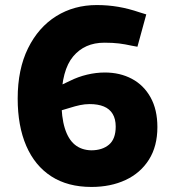

<svg xmlns="http://www.w3.org/2000/svg" viewBox="-20 -730 677 760"><path d="M342 10Q248 10 183 -32Q118 -74 84 -152.5Q50 -231 50 -340Q50 -456 91 -539Q132 -622 202.5 -666Q273 -710 363 -710Q407 -710 448 -703Q489 -696 533 -681L559 -673L524 -545L502 -549Q475 -555 451 -558Q427 -561 393 -561Q315 -561 269.5 -506.5Q224 -452 223 -333Q223 -266 236.5 -222.5Q250 -179 276 -157.5Q302 -136 341 -135Q385 -135 411.5 -157.5Q438 -180 438 -229Q438 -259 426 -279Q414 -299 391 -308.5Q368 -318 335 -318Q316 -318 297 -314Q278 -310 256 -303L209 -289L198 -382L257 -410Q289 -426 324.5 -434.5Q360 -443 395 -443Q455 -443 502 -418Q549 -393 576 -344.5Q603 -296 603 -227Q603 -151 569.5 -98Q536 -45 477 -17.5Q418 10 342 10Z"/></svg>

Font: REM
Style: Bold
Weight: 700
Designer: Octavio Pardo
Foundry: Ashler Design
Version: Version 1.005;gftools[0.9.28]